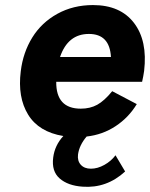

<svg xmlns="http://www.w3.org/2000/svg" viewBox="-20 -531 592 758"><path d="M549 -251Q546 -230 541 -208H202Q201 -102 299 -102Q336 -102 364 -117.5Q392 -133 423 -171L520 -120Q488 -67 436.5 -33Q385 1 322 8Q293 42 288 79Q285 104 299 119.5Q313 135 339 135Q365 135 392 120Q419 105 436 82L474 146Q401 213 306 206Q248 202 215.5 173.5Q183 145 190 91Q196 43 230 6Q133 -10 91 -78.5Q49 -147 62 -250Q71 -324 107.5 -383Q144 -442 206.5 -476.5Q269 -511 347 -511Q455 -511 509 -440.5Q563 -370 549 -251ZM331 -397Q248 -397 217 -306H418Q413 -397 331 -397Z"/></svg>

Font: Orkney
Style: BoldItalic
Weight: 700
Designer: Samuel Oakes and Alfredo Marco Pradil
Foundry: Alfredo Marco Pradil
Version: 1.0; ttfautohint (v1.5)